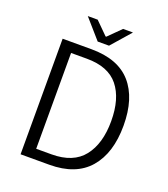

<svg xmlns="http://www.w3.org/2000/svg" viewBox="-147 -922 900 1026"><g transform="rotate(20 303.0 -408.5)"><path d="M89.8 0V-657.2H253.4Q405.3 -657.2 480 -572.3Q554.7 -487.3 554.7 -331.5Q554.7 -175.3 479 -87.6Q403.3 0 252.9 0ZM158.2 -56.2H245.1Q368.2 -56.2 426.3 -129.9Q484.4 -203.6 484.4 -331.5Q484.4 -459.5 427.5 -530.3Q370.6 -601.1 248 -601.1H158.2ZM271 -707 174.8 -816.9H231L301.3 -747.1H305.2L375.5 -816.9H431.6L335.4 -707Z"/></g></svg>

Font: Varta Light Light
Style: Regular
Weight: 300
Version: Version 1.004